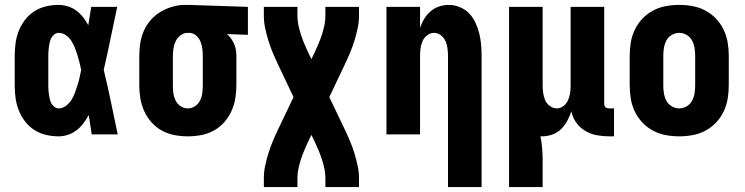

<svg xmlns="http://www.w3.org/2000/svg" viewBox="-20 -548 3040 783"><path d="M219 8Q193 8 167.5 2Q142 -4 120 -18Q98 -32 82 -53Q66 -74 56.5 -98Q47 -122 43.5 -148Q40 -174 40 -200V-320Q40 -346 43.5 -372Q47 -398 56.5 -422Q66 -446 82 -467Q98 -488 120 -502Q142 -516 167.5 -522Q193 -528 219 -528Q238 -528 257 -522Q276 -516 291.5 -504.5Q307 -493 319 -477.5Q331 -462 340 -445Q343 -464 346 -482.5Q349 -501 352 -520H458Q444 -456 431 -391.5Q418 -327 403 -263Q419 -198 432.5 -132Q446 -66 460 0H354Q351 -20 348 -39.5Q345 -59 342 -79Q332 -61 320 -45Q308 -29 292.5 -17Q277 -5 258 1.5Q239 8 219 8ZM219 -106Q235 -106 248.5 -116Q262 -126 271 -140Q280 -154 285.5 -169.5Q291 -185 296 -200.5Q301 -216 304.5 -231.5Q308 -247 311 -263Q308 -279 304 -294Q300 -309 295.5 -324Q291 -339 285 -354Q279 -369 270.5 -382Q262 -395 248.5 -404.5Q235 -414 219 -414Q210 -414 202 -408Q194 -402 189.5 -393.5Q185 -385 183 -376Q181 -367 179.5 -357.5Q178 -348 177.5 -338.5Q177 -329 177 -320V-200Q177 -191 177.5 -181.5Q178 -172 179.5 -162.5Q181 -153 183 -144Q185 -135 189.5 -126.5Q194 -118 202 -112Q210 -106 219 -106Z M746 8Q719 8 692 3Q665 -2 641 -15Q617 -28 598.5 -48.5Q580 -69 568.5 -94Q557 -119 552.5 -146Q548 -173 548 -200V-320Q548 -346 552 -372Q556 -398 566.5 -422Q577 -446 594.5 -466Q612 -486 634.5 -499.5Q657 -513 682.5 -520.5Q708 -528 734 -528H750L991 -520V-406L906 -409Q915 -401 922.5 -390.5Q930 -380 935 -368.5Q940 -357 942 -344.5Q944 -332 944 -320V-200Q944 -173 939.5 -146Q935 -119 923.5 -94Q912 -69 893.5 -48.5Q875 -28 851 -15Q827 -2 800 3Q773 8 746 8ZM746 -106Q762 -106 775.5 -115Q789 -124 796 -138.5Q803 -153 805 -168.5Q807 -184 807 -200V-320Q807 -335 805 -350Q803 -365 797.5 -378.5Q792 -392 780.5 -402.5Q769 -413 754 -414H746Q730 -414 717 -404.5Q704 -395 697 -381Q690 -367 687.5 -351.5Q685 -336 685 -320V-200Q685 -184 687 -168.5Q689 -153 696 -138.5Q703 -124 716.5 -115Q730 -106 746 -106Z M1056 215V178Q1056 153 1061.5 127.5Q1067 102 1074.5 77.5Q1082 53 1092 29Q1102 5 1113 -18L1177 -152L1113 -287Q1102 -310 1092 -334Q1082 -358 1074.5 -382.5Q1067 -407 1061.5 -432.5Q1056 -458 1056 -483V-520H1193V-483Q1193 -464 1197 -445Q1201 -426 1207 -407.5Q1213 -389 1220.5 -371Q1228 -353 1236 -336L1250 -307L1264 -336Q1272 -353 1279.5 -371Q1287 -389 1293 -407.5Q1299 -426 1303 -445Q1307 -464 1307 -483V-520H1444V-483Q1444 -458 1438.5 -432.5Q1433 -407 1425.5 -382.5Q1418 -358 1408 -334Q1398 -310 1387 -287L1323 -152L1387 -18Q1398 5 1408 29Q1418 53 1425.5 77.5Q1433 102 1438.5 127.5Q1444 153 1444 178V215H1307V178Q1307 159 1303 140Q1299 121 1293 102.5Q1287 84 1279.5 66Q1272 48 1264 31L1250 2L1236 31Q1228 48 1220.5 66Q1213 84 1207 102.5Q1201 121 1197 140Q1193 159 1193 178V215Z M1944 215H1807V-320Q1807 -335 1805 -350.5Q1803 -366 1797 -380Q1791 -394 1778 -404Q1765 -414 1750 -414Q1735 -414 1722 -404Q1709 -394 1703 -380Q1697 -366 1695 -350.5Q1693 -335 1693 -320V0H1556V-520H1693V-434Q1699 -453 1709.5 -470.5Q1720 -488 1735.5 -501.5Q1751 -515 1770.5 -521.5Q1790 -528 1810 -528Q1833 -528 1855 -519Q1877 -510 1893 -493.5Q1909 -477 1919 -455.5Q1929 -434 1934.5 -411.5Q1940 -389 1942 -366Q1944 -343 1944 -320Z M2056 215V-520H2193V-200Q2193 -185 2195 -169.5Q2197 -154 2203 -140Q2209 -126 2222 -116Q2235 -106 2250 -106Q2265 -106 2277 -115Q2289 -124 2295.5 -137.5Q2302 -151 2304.5 -165.5Q2307 -180 2307 -195V-520H2444V-126Q2444 -122 2445 -118Q2446 -114 2449 -111Q2452 -108 2456 -107Q2460 -106 2464 -106H2484V8H2464Q2439 8 2414 3.5Q2389 -1 2367 -14Q2345 -27 2330 -48Q2315 -69 2310 -94Q2303 -73 2293 -54.5Q2283 -36 2267.5 -21Q2252 -6 2231.5 1Q2211 8 2190 8H2184Q2189 32 2191 57Q2193 82 2193 107V215Z M2750 8Q2722 8 2695 3Q2668 -2 2643.5 -15Q2619 -28 2600 -48Q2581 -68 2569 -93Q2557 -118 2552.5 -145Q2548 -172 2548 -200V-320Q2548 -348 2552.5 -375Q2557 -402 2569 -427Q2581 -452 2600 -472Q2619 -492 2643.5 -505Q2668 -518 2695 -523Q2722 -528 2750 -528Q2778 -528 2805 -523Q2832 -518 2856.5 -505Q2881 -492 2900 -472Q2919 -452 2931 -427Q2943 -402 2947.5 -375Q2952 -348 2952 -320V-200Q2952 -172 2947.5 -145Q2943 -118 2931 -93Q2919 -68 2900 -48Q2881 -28 2856.5 -15Q2832 -2 2805 3Q2778 8 2750 8ZM2750 -106Q2766 -106 2780.5 -114.5Q2795 -123 2802.5 -137.5Q2810 -152 2812.5 -168Q2815 -184 2815 -200V-320Q2815 -336 2812.5 -352Q2810 -368 2802.5 -382.5Q2795 -397 2780.5 -405.5Q2766 -414 2750 -414Q2734 -414 2719.5 -405.5Q2705 -397 2697.5 -382.5Q2690 -368 2687.5 -352Q2685 -336 2685 -320V-200Q2685 -184 2687.5 -168Q2690 -152 2697.5 -137.5Q2705 -123 2719.5 -114.5Q2734 -106 2750 -106Z"/></svg>

Font: Iosevka Term Curly Heavy
Style: Regular
Weight: 900
Designer: Belleve Invis
Foundry: Belleve Invis
Version: Version 32.3.0